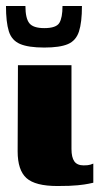

<svg xmlns="http://www.w3.org/2000/svg" viewBox="-26 -617 340 642"><path d="M166 5Q92 5 62.5 -21.5Q33 -48 33 -111L34 -399H213V-119Q213 -91 222.5 -77.5Q232 -64 254 -64Q269 -64 276.5 -66.5Q284 -69 286 -70V-6Q281 -5 269.5 -2.5Q258 0 234 2.5Q210 5 166 5ZM122 -458Q69 -458 41 -470Q13 -482 3.5 -512.5Q-6 -543 -6 -597H59Q59 -556 72 -539.5Q85 -523 122 -523Q162 -523 172.5 -540.5Q183 -558 183 -597H248Q248 -542 238 -511.5Q228 -481 201 -469.5Q174 -458 122 -458Z"/></svg>

Font: Genos ExtraBold
Style: Regular
Weight: 800
Designer: Robert E. Leuschke
Foundry: Robert E. Leuschke
Version: Version 1.010